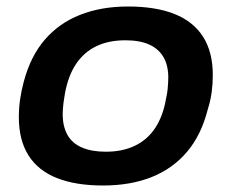

<svg xmlns="http://www.w3.org/2000/svg" viewBox="-20 -559 712 591"><path d="M297 12Q213 12 155 -11Q97 -34 67.5 -81Q38 -128 38 -198Q38 -227 42 -254Q46 -281 53 -307Q74 -386 118 -437Q162 -488 227 -513.5Q292 -539 374 -539Q459 -539 517 -516Q575 -493 605 -446Q635 -399 635 -328Q635 -301 631.5 -275Q628 -249 620 -224Q600 -144 556 -92Q512 -40 447 -14Q382 12 297 12ZM306 -92Q357 -92 395.5 -110.5Q434 -129 458 -165.5Q482 -202 491 -255Q495 -273 496 -284.5Q497 -296 497.5 -304.5Q498 -313 498 -320Q498 -358 483 -383.5Q468 -409 439 -422Q410 -435 366 -435Q314 -435 276 -416.5Q238 -398 214 -362Q190 -326 180 -272Q177 -255 175.5 -243Q174 -231 173.5 -223Q173 -215 173 -208Q173 -170 187.5 -144Q202 -118 232 -105Q262 -92 306 -92Z"/></svg>

Font: Archivo SemiExpanded SemiBold
Style: Italic
Weight: 600
Width: 6
Italic angle: -10°
Designer: Hector Gatti
Foundry: Omnibus-Type
Version: Version 2.001